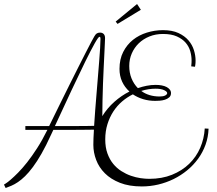

<svg xmlns="http://www.w3.org/2000/svg" viewBox="-80 -857 1084 961"><path d="M46.9 -226.1H166Q191.9 -278.8 217.3 -330.6Q242.7 -382.3 266.4 -429.7Q290 -477.1 311 -518.6Q332 -560.1 348.4 -592.3Q364.7 -624.5 376.2 -646Q387.7 -667.5 392.1 -674.8Q397.9 -685.5 404.5 -689.7Q411.1 -693.8 420.9 -693.8Q432.1 -693.8 439 -686.8Q445.8 -679.7 445.8 -666Q445.8 -660.6 444.8 -640.1Q443.8 -619.6 442.4 -588.6Q440.9 -557.6 439 -518.6Q437 -479.5 435.5 -438Q434.1 -396.5 433.1 -354.7Q432.1 -313 432.1 -275.9Q457 -315.9 492.2 -347.2Q527.3 -378.4 567.9 -398.9Q544.4 -419.9 531.2 -448.5Q518.1 -477.1 518.1 -512.2Q518.1 -560.5 536.6 -596.9Q555.2 -633.3 585.4 -657.5Q615.7 -681.6 655 -693.8Q694.3 -706.1 735.8 -706.1Q781.7 -706.1 813 -691.7Q844.2 -677.2 863.3 -655Q882.3 -632.8 890.6 -606Q898.9 -579.1 898.9 -554.2Q898.9 -540.5 897.5 -532.2Q896 -523.9 896 -522.9L877 -524.9Q877.4 -528.8 877.9 -533.7Q878.4 -537.6 878.7 -543Q878.9 -548.3 878.9 -555.2Q878.9 -577.1 872.3 -600.6Q865.7 -624 849.4 -643.1Q833 -662.1 805.4 -674.6Q777.8 -687 735.8 -687Q699.2 -687 668.2 -674.6Q637.2 -662.1 614.7 -640.4Q592.3 -618.7 579.6 -589.6Q566.9 -560.5 566.9 -526.9Q566.9 -493.2 578.1 -465.1Q589.4 -437 609.9 -416Q631.8 -423.3 654.1 -427.7Q676.3 -432.1 699.2 -432.1Q715.8 -432.1 729.7 -429.4Q743.7 -426.8 753.9 -421.4Q764.2 -416 770 -408.4Q775.9 -400.9 775.9 -391.1Q775.9 -377.4 766.8 -369.6Q757.8 -361.8 745.4 -357.9Q732.9 -354 719.5 -353Q706.1 -352.1 696.8 -352.1Q665 -352.1 636.7 -360.6Q608.4 -369.1 585 -384.8Q556.2 -370.6 531 -349.1Q505.9 -327.6 487.3 -299.1Q468.8 -270.5 457.8 -235.4Q446.8 -200.2 446.8 -159.2Q446.8 -119.1 457.8 -88.9Q468.8 -58.6 486.6 -36.9Q504.4 -15.1 527.6 -0.5Q550.8 14.2 575.2 22.7Q599.6 31.2 623.5 34.7Q647.5 38.1 667 38.1Q730.5 38.1 780.8 17.8Q831.1 -2.4 866.7 -36.9Q902.3 -71.3 922.1 -117.2Q941.9 -163.1 944.8 -213.9L963.9 -212.9Q962.4 -170.4 948.7 -132.6Q935.1 -94.7 911.6 -62.5Q888.2 -30.3 856.9 -4.6Q825.7 21 789.1 39.1Q752.4 57.1 711.9 66.7Q671.4 76.2 629.9 76.2Q566.4 76.2 520.5 58.1Q474.6 40 445.1 10.5Q415.5 -19 401.4 -56.4Q387.2 -93.8 387.2 -131.8Q387.2 -161.1 390.1 -208Q354.5 -207.5 325.9 -207.3Q297.4 -207 273.4 -207Q249.5 -207 228.5 -207Q207.5 -207 187 -207Q181.2 -193.8 174.8 -181.2Q150.4 -127.4 127.9 -88.1Q105.5 -48.8 84.7 -21Q64 6.8 45.4 24.9Q26.9 43 9.8 54.4Q-7.3 65.9 -22.7 72.5Q-38.1 79.1 -51.8 84L-60.1 66.9Q-60.1 66.9 -50.8 61Q-41.5 55.2 -25.9 41.7Q-10.3 28.3 10.7 7.1Q31.7 -14.2 55.7 -44.4Q79.6 -74.7 105.7 -115.2Q131.8 -155.8 157.2 -207H46.9ZM418 -672.9Q412.6 -672.9 394 -639.9Q375.5 -606.9 346.4 -547.9Q317.4 -488.8 278.8 -406.7Q240.2 -324.7 194.8 -226.1Q220.2 -226.1 246.8 -226.1Q273.4 -226.1 298.8 -226.1Q324.2 -226.1 347.7 -226.3Q371.1 -226.6 391.1 -227.1Q393.1 -263.2 396.5 -304.9Q399.9 -346.7 403.3 -389.4Q406.7 -432.1 410.2 -473.6Q413.6 -515.1 416.5 -551.5Q419.4 -587.9 421.1 -616.2Q422.9 -644.5 422.9 -661.1Q422.9 -668.5 421.6 -670.7Q420.4 -672.9 418 -672.9ZM699.2 -413.1Q663.6 -413.1 627 -401.9Q645 -388.2 668.5 -381.1Q691.9 -374 719.2 -374Q737.3 -374 747.1 -379.2Q756.8 -384.3 756.8 -391.1Q756.8 -398.4 741.5 -405.8Q726.1 -413.1 699.2 -413.1ZM625 -808.1 508.3 -737.3 499 -749 606 -836.9Z"/></svg>

Font: Clicker Script
Style: Regular
Weight: 400
Designer: Astigmatic (AOETI)
Foundry: Astigmatic (AOETI)
Version: Version 1.000